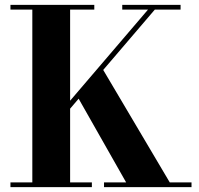

<svg xmlns="http://www.w3.org/2000/svg" viewBox="-20 -770 820 790"><path d="M150 -217 589 -730.5H483V-750H723V-730.5H617L178 -217ZM23 0V-19.5H113V-730.5H23V-750H368V-730.5H268.5V-19.5H358V0ZM408 0V-19.5H499L295 -379L398 -493.5L678.5 -19.5H768V0Z"/></svg>

Font: Bodoni Moda
Style: Bold
Weight: 700
Designer: Owen Earl
Foundry: indestructible type
Version: Version 2.005